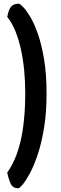

<svg xmlns="http://www.w3.org/2000/svg" viewBox="-20 -822 330 1035"><path d="M79 193Q50 193 38.5 170Q27 147 19 108Q42 76 60 34.5Q78 -7 90.5 -59.5Q103 -112 109.5 -178Q116 -244 116 -323Q116 -383 110.5 -441Q105 -499 93.5 -552.5Q82 -606 64 -651.5Q46 -697 19 -731Q27 -772 40.5 -787Q54 -802 82 -802Q87 -802 104 -785Q121 -768 142.5 -732.5Q164 -697 184 -640Q204 -583 217.5 -503Q231 -423 231 -318Q231 -215 217.5 -133Q204 -51 183.5 10.5Q163 72 141 112.5Q119 153 102 173Q85 193 79 193Z"/></svg>

Font: Yanone Kaffeesatz
Style: Bold
Weight: 700
Designer: Yanone (Cyrillic: Daniel Pouzeot, Huerta Tipografica, and Cyreal)
Foundry: Yanone
Version: Version 2.003